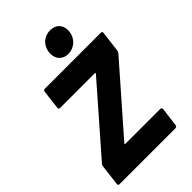

<svg xmlns="http://www.w3.org/2000/svg" viewBox="-268 -1018 1117 1117"><g transform="rotate(-45 290.5 -459.5)"><path d="M351 -746C399 -746 440 -783 446 -833C452 -884 421 -919 372 -919C322 -919 283 -884 277 -833C271 -783 301 -746 351 -746ZM24 0H485C492 0 497 -5 498 -12L513 -130C513 -137 509 -142 502 -142H214C210 -142 210 -145 212 -148L558 -543C562 -547 564 -552 565 -558L581 -688C582 -695 578 -700 571 -700H110C103 -700 98 -695 97 -688L83 -570C82 -563 86 -558 93 -558H380C384 -558 384 -555 382 -552L37 -157C33 -153 31 -148 30 -142L14 -12C13 -5 17 0 24 0Z"/></g></svg>

Font: Barlow ExtraBold
Style: Italic
Weight: 800
Italic angle: -7°
Designer: Jeremy Tribby
Foundry: Tribby Type
Version: Version 1.422;hotconv 1.0.109;makeotfexe 2.5.65596